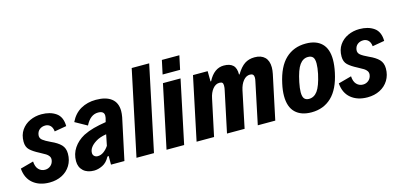

<svg xmlns="http://www.w3.org/2000/svg" viewBox="-81 -1092 3140 1506"><g transform="rotate(-15 1489.0 -339.5)"><path d="M-17 -153 90 -182Q92 -139 113 -117Q134 -95 165 -95Q191 -95 210.5 -111.5Q230 -128 234 -156Q236 -174 227 -187Q218 -200 203.5 -209Q189 -218 157 -235Q108 -260 83 -284Q58 -308 58 -351Q58 -406 84.5 -444.5Q111 -483 154.5 -503Q198 -523 248 -523Q319 -523 365.5 -490.5Q412 -458 413 -383L315 -366Q312 -398 295.5 -414Q279 -430 255 -430Q228 -430 208.5 -415Q189 -400 185 -371Q182 -346 202 -330Q222 -314 265 -294Q317 -271 343.5 -243.5Q370 -216 370 -171Q370 -117 344.5 -75.5Q319 -34 274.5 -11.5Q230 11 174 11Q92 11 40.5 -31.5Q-11 -74 -17 -153Z M860 -386Q860 -365 855 -337L783 0H674V-71L663 -68Q640 -24 604 -6.5Q568 11 535 11Q480 11 448 -18.5Q416 -48 416 -97Q416 -156 447.5 -203Q479 -250 534 -280Q574 -300 618.5 -312Q663 -324 720 -333L723 -345Q730 -366 730 -383Q730 -421 681 -421Q618 -421 579 -343L482 -397Q513 -461 567 -491.5Q621 -522 690 -522Q772 -522 816 -487.5Q860 -453 860 -386ZM681 -151 699 -240Q644 -231 612 -210Q553 -173 553 -127Q553 -111 564 -101Q575 -91 592 -91Q617 -91 640 -107.5Q663 -124 681 -151Z M1027 -690H1169L1023 0H881Z M1272 -690H1414L1390 -578H1248ZM1233 -512H1376L1268 0H1125Z M1477 -512H1596L1597 -428L1602 -429Q1650 -522 1729 -522Q1778 -522 1803 -498.5Q1828 -475 1827 -422L1832 -424Q1864 -477 1898 -499.5Q1932 -522 1979 -522Q2032 -522 2061 -493.5Q2090 -465 2090 -411Q2090 -387 2084 -358L2008 0H1866L1937 -338Q1941 -354 1941 -368Q1941 -400 1909 -400Q1878 -400 1854.5 -371.5Q1831 -343 1821 -296L1759 0H1616L1686 -331Q1691 -351 1691 -370Q1691 -387 1684 -393.5Q1677 -400 1661 -400Q1630 -400 1606.5 -371Q1583 -342 1574 -296L1511 0H1369Z M2124 -169Q2124 -213 2136 -267Q2164 -398 2230 -460Q2296 -522 2394 -522Q2478 -522 2523.5 -477.5Q2569 -433 2569 -345Q2569 -300 2557 -243Q2530 -114 2464.5 -51.5Q2399 11 2301 11Q2217 11 2170.5 -34Q2124 -79 2124 -169ZM2427 -267Q2437 -316 2437 -349Q2437 -387 2423.5 -401.5Q2410 -416 2384 -416Q2344 -416 2316 -378Q2288 -340 2268 -243Q2258 -194 2258 -163Q2258 -126 2271 -111Q2284 -96 2308 -96Q2350 -96 2378 -134Q2406 -172 2427 -267Z M2565 -153 2672 -182Q2674 -139 2695 -117Q2716 -95 2747 -95Q2773 -95 2792.5 -111.5Q2812 -128 2816 -156Q2818 -174 2809 -187Q2800 -200 2785.5 -209Q2771 -218 2739 -235Q2690 -260 2665 -284Q2640 -308 2640 -351Q2640 -406 2666.5 -444.5Q2693 -483 2736.5 -503Q2780 -523 2830 -523Q2901 -523 2947.5 -490.5Q2994 -458 2995 -383L2897 -366Q2894 -398 2877.5 -414Q2861 -430 2837 -430Q2810 -430 2790.5 -415Q2771 -400 2767 -371Q2764 -346 2784 -330Q2804 -314 2847 -294Q2899 -271 2925.5 -243.5Q2952 -216 2952 -171Q2952 -117 2926.5 -75.5Q2901 -34 2856.5 -11.5Q2812 11 2756 11Q2674 11 2622.5 -31.5Q2571 -74 2565 -153Z"/></g></svg>

Font: Decalotype
Style: Bold Italic
Weight: 700
Italic angle: -12°
Designer: Alfredo Marco Pradil
Foundry: Alfredo Marco Pradil
Version: Version 1.0